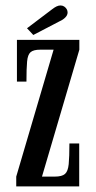

<svg xmlns="http://www.w3.org/2000/svg" viewBox="-20 -666 342 686"><path d="M38 0V-35L171.5 -488.5H123.5Q100 -488.5 89.5 -479.8Q79 -471 76.8 -446.2Q74.5 -421.5 74.5 -374.5H40.5V-523.5H263.5V-488.5L130 -35H175.5Q201.5 -35 212.2 -44.5Q223 -54 225.5 -79.8Q228 -105.5 228 -153.5H263V0ZM99 -541 76.5 -565 167 -633.5Q174 -639 181.5 -642.8Q189 -646.5 196 -646.5Q203.5 -646.5 209.2 -642.8Q215 -639 218.5 -633Q221.5 -627.5 221.5 -621.5Q221.5 -612 213.5 -603.8Q205.5 -595.5 193 -590Z"/></svg>

Font: Imbue Thin 10pt Medium
Style: Regular
Weight: 500
Version: Version 1.102